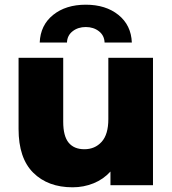

<svg xmlns="http://www.w3.org/2000/svg" viewBox="-20 -788 732 817"><path d="M631 -542V0H450V-58Q420 -25 378 -8Q336 9 289 9Q184 9 121.5 -53Q59 -115 59 -239V-542H249V-270Q249 -209 272 -181Q295 -153 339 -153Q384 -153 412.5 -184.5Q441 -216 441 -281V-542ZM345 -768Q430 -768 484 -724.5Q538 -681 541 -607H425Q424 -637 401 -655Q378 -673 345 -673Q312 -673 289 -655Q266 -637 265 -607H149Q152 -681 206 -724.5Q260 -768 345 -768Z"/></svg>

Font: Idrija
Style: Regular
Weight: 800
Designer: Julieta Ulanovsky
Foundry: Julieta Ulanovsky
Version: Version 7.200